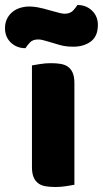

<svg xmlns="http://www.w3.org/2000/svg" viewBox="-72 -741 412 769"><path d="M226 -1Q215 1 193.5 4.5Q172 8 150 8Q128 8 110.5 5Q93 2 81 -7Q69 -16 62.5 -31.5Q56 -47 56 -72V-479Q67 -481 88.5 -484.5Q110 -488 132 -488Q154 -488 171.5 -485Q189 -482 201 -473Q213 -464 219.5 -448.5Q226 -433 226 -408ZM137 -697Q155 -692 167 -689Q179 -686 187 -686Q209 -686 221 -699Q233 -712 238 -721Q273 -721 296.5 -698.5Q320 -676 320 -641Q320 -596 292 -575Q264 -554 222 -554Q208 -554 194 -555.5Q180 -557 163 -562L123 -574Q109 -578 99.5 -580.5Q90 -583 81 -583Q59 -583 47.5 -570.5Q36 -558 30 -548Q-5 -548 -28.5 -570.5Q-52 -593 -52 -628Q-52 -650 -43.5 -666.5Q-35 -683 -21 -694Q-7 -705 10.5 -710Q28 -715 46 -715Q59 -715 77.5 -712Q96 -709 137 -697Z"/></svg>

Font: Baloo
Style: Regular
Weight: 400
Designer: Sarang Kulkarni and Ek Type
Foundry: Ek Type
Version: Version 1.443;PS 1.000;hotconv 16.6.51;makeotf.lib2.5.65220;